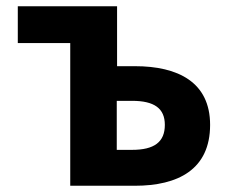

<svg xmlns="http://www.w3.org/2000/svg" viewBox="-20 -595 740 615"><path d="M205 -457V0H412C550 0 653 -52 653 -195C653 -332 550 -383 412 -383H355V-575H37V-457ZM403 -115H354V-272H403C474 -272 508 -248 508 -195C508 -140 474 -115 403 -115Z"/></svg>

Font: Kawkab Mono
Style: Bold
Weight: 700
Monospace: yes
Designer: Abdullah Arif
Foundry: Abdullah Arif
Version: Version 1.000;PS 000.500;hotconv 1.0.88;makeotf.lib2.5.64775